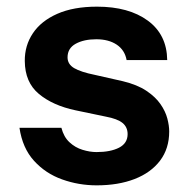

<svg xmlns="http://www.w3.org/2000/svg" viewBox="-20 -547 567 577"><path d="M270.5 10Q216.5 10 166.8 -7.8Q117 -25.5 82.2 -63.8Q47.5 -102 38.5 -163H164.5Q171.5 -135.5 188.8 -119.5Q206 -103.5 228 -96.8Q250 -90 270 -90Q312 -90 337.8 -103.2Q363.5 -116.5 363.5 -144Q363.5 -165 348.2 -177.5Q333 -190 298 -196.5L207 -215.5Q138.5 -230 96.8 -264.8Q55 -299.5 54.5 -363.5Q54 -410 78.8 -447Q103.5 -484 152.2 -505.5Q201 -527 271.5 -527Q367 -527 424.2 -485Q481.5 -443 482.5 -366.5H360.5Q355 -396.5 330.8 -412.8Q306.5 -429 269.5 -429Q232 -429 207.5 -415.5Q183 -402 183 -374.5Q183 -354 203 -342.2Q223 -330.5 265 -322L349 -303Q392.5 -292.5 419.8 -274.2Q447 -256 462 -234.5Q477 -213 482.8 -191.2Q488.5 -169.5 488.5 -152Q488.5 -100.5 461 -64.2Q433.5 -28 384.5 -9Q335.5 10 270.5 10Z"/></svg>

Font: Public Sans Thin
Style: Bold
Weight: 700
Version: Version 2.001